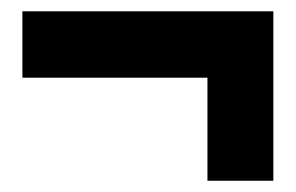

<svg xmlns="http://www.w3.org/2000/svg" viewBox="-20 -444 528 343"><path d="M350.6 -121.1V-305.2H20V-423.8H468.3V-121.1Z"/></svg>

Font: Comme Black
Style: Regular
Weight: 900
Version: Version 1.000;gftools[0.9.27]